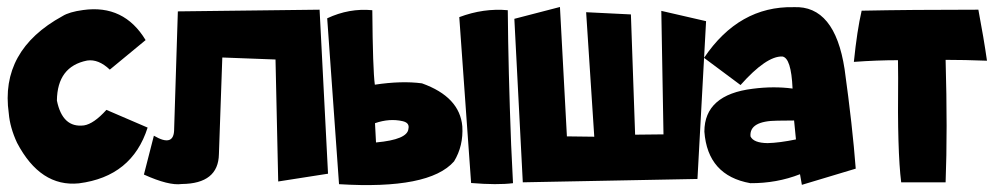

<svg xmlns="http://www.w3.org/2000/svg" viewBox="-20 -528 2873 555"><path d="M220.2 -499Q338.4 -515.6 400.9 -412.1L297.4 -326.7Q264.6 -357.9 231.9 -353Q145.5 -335.9 144.5 -237.3Q160.6 -157.7 222.7 -165.5Q251 -169.9 287.6 -210.4L406.7 -159.2Q361.8 -17.6 208 2Q96.7 13.2 29.3 -115.2Q8.8 -159.2 5.4 -200.2Q-20.5 -382.3 160.6 -481.4Q180.2 -493.7 220.2 -499Z M494.1 -495.1 903.8 -500 928.2 -25.9 784.2 -3.4 776.4 -356 622.6 -361.8 612.8 -82.5Q611.3 2.9 505.4 3.9Q468.3 9.3 396 -23.4L424.8 -135.7Q483.9 -101.1 483.4 -155.8Z M1056.2 -498.5Q1057.6 -326.7 1063.5 -283.2Q1140.6 -294.9 1199.7 -287.1Q1309.1 -248 1316.4 -162.6Q1319.8 -106.4 1292.5 -61.5Q1220.7 20.5 960 4.4L925.8 -475.1Q989.3 -504.9 1056.2 -498.5ZM1066.9 -116.2Q1158.2 -124.5 1160.6 -155.8Q1164.6 -172.9 1144 -177.7Q1106 -186.5 1064 -171.9ZM1447.8 -498.5Q1449.2 -326.7 1457.5 -109.9L1462.9 1.5Q1418 7.3 1341.8 1L1307.6 -478.5Q1377.9 -504.9 1447.8 -498.5Z M1491.2 -1 1466.8 -473.6 1598.6 -507.8 1618.7 -133.8 1697.8 -132.8 1674.3 -492.7 1803.7 -486.3 1815.9 -138.7 1897.9 -139.6 1891.6 -496.6 2021 -466.8 1996.1 -10.7Z M2274.4 -507.3Q2393.1 -512.7 2421.4 -328.1Q2444.3 -163.1 2453.6 -40.5L2297.9 6.3L2292.5 -24.4Q2225.1 2 2148.9 1.5Q2025.4 -20.5 2016.1 -147.5Q2016.1 -254.4 2156.2 -271.5Q2216.8 -279.3 2271 -272Q2267.1 -361.3 2241.2 -364.7Q2195.3 -366.2 2120.6 -282.2L2015.1 -360.8Q2116.2 -510.7 2274.4 -507.3ZM2149.4 -133.8Q2158.2 -114.7 2199.2 -114.3Q2233.4 -115.2 2280.8 -125L2275.4 -179.7L2227.5 -179.2Q2145.5 -178.7 2149.4 -133.8Z M2808.1 -500Q2823.7 -417.5 2833 -352.5Q2767.6 -355 2713.4 -355Q2719.2 -150.4 2713.4 -1H2585Q2573.7 -90.3 2576.2 -302.2L2575.7 -354Q2514.6 -354 2448.2 -349.1Q2457.5 -440.4 2470.7 -497.1Q2612.3 -500 2808.1 -500Z"/></svg>

Font: Lapsus Pro (theguybrush.com)
Style: Bold
Weight: 700
Designer: Jose Roses
Version: Version 1.00 February 9, 2018, initial release